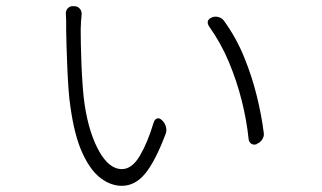

<svg xmlns="http://www.w3.org/2000/svg" viewBox="-20 -585 1040 621"><path d="M220 -565Q231 -565 238 -557Q245 -549 244 -538Q243 -528 242 -514.5Q241 -501 241 -490Q241 -472 241.5 -441.5Q242 -411 243.5 -375.5Q245 -340 247.5 -305.5Q250 -271 254 -245Q268 -154 300.5 -96Q333 -38 374 -38Q407 -38 432.5 -81.5Q458 -125 477 -189Q481 -200 488.5 -202Q496 -204 504 -196L506 -194Q514 -186 517 -173.5Q520 -161 515 -150Q482 -63 449.5 -23.5Q417 16 374 16Q339 16 306 -8.5Q273 -33 247 -89Q221 -145 208 -238Q204 -263 201.5 -298.5Q199 -334 197.5 -372Q196 -410 195 -442Q194 -474 194 -490Q194 -502 194 -515Q194 -528 193 -539Q192 -550 199 -558Q206 -566 218 -565ZM666 -529Q676 -533 687.5 -529.5Q699 -526 705 -517Q744 -463 769.5 -400.5Q795 -338 810.5 -275Q826 -212 833 -156Q835 -145 828.5 -134.5Q822 -124 811 -120V-119Q801 -115 793 -120Q785 -125 784 -136Q778 -195 762 -259Q746 -323 720 -385Q694 -447 656 -500Q644 -520 666 -529Z"/></svg>

Font: Chiron GoRound TC L
Style: Regular
Weight: 300
Designer: Ryoko NISHIZUKA 西塚涼子 (kana, bopomofo & ideographs); Paul D. Hunt (Latin, Greek & Cyrillic); Sandoll Communications 산돌커뮤니
Foundry: Adobe
Version: Version 1.000;hotconv 1.1.1;makeotfexe 2.6.0